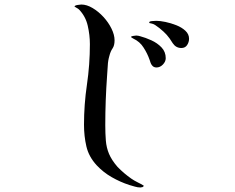

<svg xmlns="http://www.w3.org/2000/svg" viewBox="-20 -774 1040 848"><path d="M615 46Q614 51 609 52.5Q604 54 600 54Q588 54 575 50Q562 46 551 43Q511 30 473.5 8.5Q436 -13 407 -44Q372 -82 361.5 -127.5Q351 -173 351 -223Q351 -312 364 -400.5Q377 -489 377 -579Q377 -619 367.5 -660.5Q358 -702 329 -732Q325 -736 318 -739.5Q311 -743 309 -745Q310 -750 322.5 -752Q335 -754 339 -754Q363 -754 389 -738.5Q415 -723 437 -699Q459 -675 472.5 -647.5Q486 -620 486 -596Q486 -573 477 -560Q468 -547 463 -527Q457 -507 456 -484.5Q455 -462 453 -440Q449 -385 447 -330.5Q445 -276 445 -221Q445 -184 447.5 -153Q450 -122 461.5 -94.5Q473 -67 499 -37Q527 -8 560 15Q573 24 587.5 31Q602 38 615 46ZM712 -517Q712 -502 699.5 -489Q687 -476 671 -476Q658 -476 651 -486Q647 -491 645 -497Q643 -503 641 -509Q631 -538 614 -564Q598 -590 568 -604Q567 -605 563 -607Q559 -609 559 -611Q559 -614 569.5 -615.5Q580 -617 582 -617Q587 -617 591 -616Q595 -615 599 -614Q622 -608 648.5 -596Q675 -584 693.5 -564.5Q712 -545 712 -517ZM815 -603Q815 -588 806.5 -575Q798 -562 781 -562Q757 -562 743 -583Q729 -606 716.5 -620Q704 -634 684 -650Q675 -657 666 -663Q657 -669 646 -671Q639 -671 639 -675Q639 -680 653 -681Q667 -682 671 -682Q687 -682 711 -677Q735 -672 759 -662.5Q783 -653 799 -638Q815 -623 815 -603Z"/></svg>

Font: Kaisei HarunoUmi
Style: Regular
Weight: 400
Designer: Font-Kai, 金井和夫
Foundry: KAZUO KANAI
Version: Version 5.003